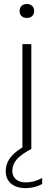

<svg xmlns="http://www.w3.org/2000/svg" viewBox="-20 -768 277 990"><path d="M95.5 0V-540.5H141.5V0ZM118.5 -675.5Q101.5 -675.5 91.2 -685Q81 -694.5 81 -711Q81 -727.5 91.2 -737.5Q101.5 -747.5 118.5 -747.5Q135.5 -747.5 145.8 -737.5Q156 -727.5 156 -711Q156 -694.5 145.8 -685Q135.5 -675.5 118.5 -675.5ZM113 202Q64.5 202 37 178.5Q9.5 155 9.5 115Q9.5 73.5 37.5 39.5Q65.5 5.5 127 -25L141.5 0Q89 27.5 66.2 54Q43.5 80.5 43.5 113Q43.5 140.5 62.2 156.5Q81 172.5 113 172.5Q155 172.5 197.5 150V181Q157 202 113 202Z"/></svg>

Font: Encode Sans Expanded Expanded ExtraLight
Style: Regular
Weight: 200
Width: 7
Designer: Multiple Designers
Foundry: Impallari Type
Version: Version 3.000; ttfautohint (v1.8.3) -l 8 -r 50 -G 200 -x 14 